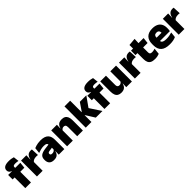

<svg xmlns="http://www.w3.org/2000/svg" viewBox="487 -2437 4210 4210"><g transform="rotate(-45 2592.0 -332.0)"><path d="M228 -677Q269.5 -677 306 -670.8Q342.5 -664.5 368.5 -656L383.5 -527Q364.5 -531.5 343 -534.8Q321.5 -538 296.5 -538Q266.5 -538 250.5 -532.5Q234.5 -527 228.8 -517Q223 -507 223 -493.5V-492.5Q223 -482.5 226.2 -475Q229.5 -467.5 234.5 -460.5L121 -456.5V-473.5Q91.5 -483 70.8 -504.8Q50 -526.5 50 -562.5V-565Q50 -619 93.2 -648Q136.5 -677 228 -677ZM67 0V-420.5H243V0ZM5.5 -331V-470L145 -468.5L211 -470H383.5L369 -331Z M603 -267.5 552 -367.5H593.5Q603.5 -430 637.5 -465.2Q671.5 -500.5 735 -500.5Q744.5 -500.5 752.8 -499.5Q761 -498.5 769 -497L777.5 -317Q767.5 -319 753.8 -320Q740 -321 727 -321Q680 -321 649 -306.8Q618 -292.5 603 -267.5ZM428.5 0V-492.5H593.5L586.5 -329.5H605.5V0Z M1104.5 0 1109.5 -126 1106 -130.5V-283.5L1104.5 -301.5Q1104.5 -336 1082.2 -352.2Q1060 -368.5 1006.5 -368.5Q958 -368.5 913.2 -357Q868.5 -345.5 827.5 -330.5L842 -465Q867 -476 897.5 -485.2Q928 -494.5 964 -500Q1000 -505.5 1040.5 -505.5Q1109 -505.5 1154.8 -489.8Q1200.5 -474 1227.5 -445.2Q1254.5 -416.5 1266.2 -377Q1278 -337.5 1278 -290V0ZM952 12Q878 12 840.2 -25.8Q802.5 -63.5 802.5 -133V-145.5Q802.5 -219.5 847.8 -254.5Q893 -289.5 992.5 -302L1118 -318L1128.5 -217L1022 -201.5Q993 -197.5 981.8 -187.8Q970.5 -178 970.5 -159V-157Q970.5 -139.5 982.2 -128.5Q994 -117.5 1021.5 -117.5Q1044.5 -117.5 1061.2 -123.8Q1078 -130 1089.2 -140.5Q1100.5 -151 1107 -163.5L1132 -103.5H1103.5Q1096 -70 1079.8 -44Q1063.5 -18 1033 -3Q1002.5 12 952 12Z M1676.5 0V-283Q1676.5 -306.5 1670.8 -323.5Q1665 -340.5 1651 -349.5Q1637 -358.5 1613 -358.5Q1594.5 -358.5 1580 -352Q1565.5 -345.5 1555.2 -334.8Q1545 -324 1539 -310.5L1512 -383.5H1540.5Q1548 -418 1565.8 -445.2Q1583.5 -472.5 1615.2 -488.5Q1647 -504.5 1696.5 -504.5Q1750.5 -504.5 1785.2 -483.5Q1820 -462.5 1836.8 -420.2Q1853.5 -378 1853.5 -313.5V0ZM1364 0V-492.5H1540L1534.5 -366L1541 -348V0Z M2253.5 0 2123.5 -208.5H2087.5V-304.5H2123.5L2251 -492.5H2452.5L2277.5 -245.5V-278L2459 0ZM1942 0V-659.5H2118V0Z M2683.5 -677Q2725 -677 2761.5 -670.8Q2798 -664.5 2824 -656L2839 -527Q2820 -531.5 2798.5 -534.8Q2777 -538 2752 -538Q2722 -538 2706 -532.5Q2690 -527 2684.2 -517Q2678.5 -507 2678.5 -493.5V-492.5Q2678.5 -482.5 2681.8 -475Q2685 -467.5 2690 -460.5L2576.5 -456.5V-473.5Q2547 -483 2526.2 -504.8Q2505.5 -526.5 2505.5 -562.5V-565Q2505.5 -619 2548.8 -648Q2592 -677 2683.5 -677ZM2522.5 0V-420.5H2698.5V0ZM2461 -331V-470L2600.5 -468.5L2666.5 -470H2839L2824.5 -331Z M3061 -492.5V-209.5Q3061 -186 3066.8 -169Q3072.5 -152 3086.5 -143Q3100.5 -134 3124.5 -134Q3143.5 -134 3157.8 -140.5Q3172 -147 3182.2 -158Q3192.5 -169 3198.5 -182L3225.5 -109H3197Q3189.5 -75 3171.8 -47.5Q3154 -20 3122.5 -4Q3091 12 3041 12Q2987.5 12 2952.5 -9Q2917.5 -30 2900.8 -72.2Q2884 -114.5 2884 -179V-492.5ZM3373.5 -492.5V0H3197.5L3203 -126.5L3196.5 -144.5V-492.5Z M3640 -267.5 3589 -367.5H3630.5Q3640.5 -430 3674.5 -465.2Q3708.5 -500.5 3772 -500.5Q3781.5 -500.5 3789.8 -499.5Q3798 -498.5 3806 -497L3814.5 -317Q3804.5 -319 3790.8 -320Q3777 -321 3764 -321Q3717 -321 3686 -306.8Q3655 -292.5 3640 -267.5ZM3465.5 0V-492.5H3630.5L3623.5 -329.5H3642.5V0Z M4083 11.5Q4014.5 11.5 3974.2 -9.2Q3934 -30 3916.8 -71Q3899.5 -112 3899.5 -172V-436H4075V-202Q4075 -170 4089.5 -155.2Q4104 -140.5 4146.5 -140.5Q4169.5 -140.5 4192.2 -145.8Q4215 -151 4233.5 -158L4218.5 -13Q4192.5 -2 4158.5 4.8Q4124.5 11.5 4083 11.5ZM3838 -354V-492.5H4228.5L4213.5 -354ZM3902 -480.5 3901.5 -604 4076 -619.5 4070 -480.5Z M4541.5 13Q4400 13 4333.8 -48.5Q4267.5 -110 4267.5 -228.5V-267Q4267.5 -384.5 4329.8 -446Q4392 -507.5 4511.5 -507.5Q4591 -507.5 4644 -481.2Q4697 -455 4723.8 -405.8Q4750.5 -356.5 4750.5 -287V-271.5Q4750.5 -251.5 4748.8 -230.8Q4747 -210 4743.5 -192.5H4585Q4587 -223 4587.8 -250Q4588.5 -277 4588.5 -298.5Q4588.5 -324.5 4580.5 -342.2Q4572.5 -360 4555.5 -369.2Q4538.5 -378.5 4511.5 -378.5Q4471 -378.5 4452.8 -357.5Q4434.5 -336.5 4434.5 -298V-253.5L4435.5 -234.5V-203.5Q4435.5 -188 4441 -173.5Q4446.5 -159 4461.2 -147.8Q4476 -136.5 4503.2 -130Q4530.5 -123.5 4574 -123.5Q4618.5 -123.5 4661 -130.8Q4703.5 -138 4743 -151L4729 -22.5Q4694.5 -5.5 4646.8 3.8Q4599 13 4541.5 13ZM4361 -192.5V-296.5H4708V-192.5Z M4999.5 -267.5 4948.5 -367.5H4990Q5000 -430 5034 -465.2Q5068 -500.5 5131.5 -500.5Q5141 -500.5 5149.2 -499.5Q5157.5 -498.5 5165.5 -497L5174 -317Q5164 -319 5150.2 -320Q5136.5 -321 5123.5 -321Q5076.5 -321 5045.5 -306.8Q5014.5 -292.5 4999.5 -267.5ZM4825 0V-492.5H4990L4983 -329.5H5002V0Z"/></g></svg>

Font: Anek Odia ExtraBold
Style: Regular
Weight: 800
Designer: Yesha Goshar & Mahesh Sahu (Odia), Yesha Goshar (Latin)
Foundry: Ek Type
Version: Version 1.003